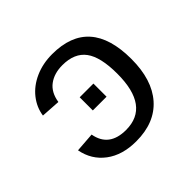

<svg xmlns="http://www.w3.org/2000/svg" viewBox="-134 -698 868 868"><g transform="rotate(-45 300.0 -264.0)"><path d="M531.7 -269Q531.7 -136.2 467.3 -63.2Q402.8 9.8 284.2 9.8Q195.8 9.8 139.2 -32.7Q82.5 -75.2 68.8 -147.9L162.6 -154.8Q179.7 -59.1 287.6 -59.1Q439.5 -59.1 439.5 -267.1Q439.5 -374 403.8 -422.1Q368.2 -470.2 291 -470.2Q238.3 -470.2 203.6 -444.3Q168.9 -418.5 160.6 -365.2L67.9 -371.1Q74.2 -417 104.5 -455.6Q134.8 -494.1 184.1 -516.1Q233.4 -538.1 293.5 -538.1Q531.7 -538.1 531.7 -269ZM243.7 -228V-312H331.5V-228Z"/></g></svg>

Font: Liberation Mono
Style: Regular
Weight: 400
Monospace: yes
Designer: Steve Matteson
Foundry: Ascender Corporation
Version: Version 2.1.5